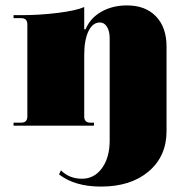

<svg xmlns="http://www.w3.org/2000/svg" viewBox="-20 -464 658 709"><path d="M353 225Q256 225 198 180L205 165Q236 196 283 196Q328 196 356.5 157Q385 118 385 55V-323Q385 -349 375 -365Q365 -381 349 -381Q322 -381 306.5 -348.5Q291 -316 291 -260V-34Q291 -11 314 -11H327V0H30V-11H58Q81 -11 81 -34V-374Q81 -397 58 -397H30V-408H58Q127 -408 194.5 -416.5Q262 -425 291 -438V-356H296Q313 -397 354 -420.5Q395 -444 449 -444Q517 -444 556 -403.5Q595 -363 595 -292V20Q595 113 529 169Q463 225 353 225Z"/></svg>

Font: Arapey Black-Display
Style: Regular
Weight: 900
Designer: Eduardo Rodriguez Tunni
Foundry: Eduardo Rodriguez Tunni
Version: Version 4.000